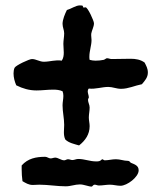

<svg xmlns="http://www.w3.org/2000/svg" viewBox="-20 -626 596 709"><path d="M526 -358C526 -373 520 -383 514 -395C499 -406 481 -409 463 -409C439 -409 415 -408 392 -408C386 -408 381 -411 375 -411C372 -411 367 -406 363 -405C353 -403 343 -402 333 -402C326 -402 318 -403 311 -405C310 -409 310 -413 310 -417C310 -438 318 -458 318 -478C318 -486 316 -494 317 -502C319 -514 327 -527 327 -540C327 -549 304 -599 296 -599C294 -599 291 -598 288 -598L285 -605C282 -606 278 -606 274 -606C260 -606 242 -593 227 -589C220 -575 211 -554 211 -538C211 -525 217 -515 217 -503C217 -490 214 -477 214 -464C214 -444 220 -419 208 -402C186 -406 164 -398 142 -398C126 -398 113 -408 98 -408C88 -408 39 -385 34 -376C31 -371 30 -360 30 -355C30 -340 34 -325 40 -311C64 -299 88 -292 115 -292C135 -292 155 -295 176 -295C188 -295 200 -294 211 -289C213 -284 214 -278 214 -272C214 -260 211 -249 211 -237C211 -213 217 -189 217 -165C217 -148 213 -128 221 -111C234 -98 255 -94 272 -89C295 -107 311 -130 311 -160C311 -171 308 -181 308 -192C308 -204 311 -216 311 -229C311 -239 305 -248 305 -257C305 -262 308 -264 308 -266C308 -274 304 -281 304 -289C304 -292 305 -296 308 -299C332 -296 356 -305 380 -305C396 -305 410 -298 427 -298C454 -298 478 -310 504 -315C515 -328 526 -340 526 -358ZM492 3C492 -15 477 -19 463 -25L457 -31L453 -32C437 -32 424 -38 408 -38C394 -38 380 -34 367 -34C363 -34 361 -38 357 -38C349 -30 345 -30 334 -30C312 -30 292 -39 269 -39C261 -39 255 -35 247 -35C242 -35 237 -38 231 -38C226 -38 222 -34 217 -34C206 -34 194 -44 184 -44C178 -44 173 -41 167 -41C160 -41 154 -47 147 -47C113 -47 83 -41 60 -15V-1C60 14 61 28 63 43C75 50 86 57 101 57C109 57 117 56 125 56C158 56 191 62 223 62C241 62 257 55 275 55C290 55 307 63 318 63C322 63 323 56 330 56C335 56 340 59 345 59C359 59 372 56 386 56C399 56 412 60 425 60C449 60 492 28 492 3Z"/></svg>

Font: Margarine
Style: Regular
Weight: 400
Designer: Astigmatic (AOETI)
Foundry: Astigmatic (AOETI)
Version: Version 1.000